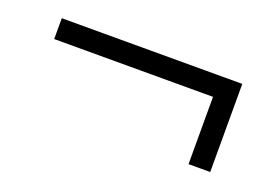

<svg xmlns="http://www.w3.org/2000/svg" viewBox="-45 -505 583 406"><g transform="rotate(20 247.0 -302.0)"><path d="M39.1 -354.5V-401.4H445.3V-203.1H396.5V-354.5Z"/></g></svg>

Font: Post No Bills Colombo
Style: Regular
Weight: 400
Designer: Kosala Senevirathne, Siva Puranthara, Lasantha Premarathna, Tharique Azeez
Foundry: Mooniak
Version: Version 1.220 ; ttfautohint (v1.6)